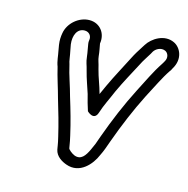

<svg xmlns="http://www.w3.org/2000/svg" viewBox="-99 -677 835 851"><g transform="rotate(15 318.5 -251.0)"><path d="M283 -483C291 -531 260 -571 212 -571C164 -571 118 -532 110 -484C107 -467 106 -450 109 -430L114 -401C118 -383 119 -358 128 -335C138 -291 155 -242 166 -200C183 -144 198 -92 211 -36L216 -14C219 0 219 4 222 20C228 51 258 67 278 74C344 98 393 40 412 -6C423 -28 429 -46 440 -77C469 -157 501 -234 539 -309C566 -359 587 -406 615 -447C615 -448 617 -448 617 -449L622 -459C654 -510 630 -558 598 -573C550 -596 497 -562 476 -528L469 -517C455 -495 445 -480 432 -454C408 -406 384 -364 358 -308C351 -292 346 -281 339 -266C329 -304 315 -335 306 -371C299 -402 294 -408 292 -427C290 -449 286 -465 283 -483ZM203 -521C223 -521 237 -505 233 -484C232 -479 232 -473 233 -468C236 -447 240 -432 242 -413C245 -384 251 -377 257 -351C266 -315 278 -285 288 -253C296 -222 300 -206 309 -179C309 -179 344 -143 358 -186C370 -224 386 -253 404 -296C429 -350 451 -388 477 -438C487 -459 501 -478 512 -497L518 -508C527 -523 550 -536 570 -527C584 -521 593 -500 580 -480C580 -479 579 -479 579 -478L573 -468C541 -420 521 -374 495 -325C455 -247 422 -168 392 -85C381 -52 377 -42 366 -19C351 13 334 37 303 26C288 20 273 6 272 2C269 -13 269 -15 266 -32L261 -55C248 -113 233 -165 216 -220C204 -266 186 -313 177 -355C177 -356 176 -358 176 -359C171 -371 169 -397 164 -419L159 -446C154 -486 169 -521 203 -521Z"/></g></svg>

Font: Blanket
Style: BdOutlineObl
Weight: 700
Foundry: Cannot Into Space Fonts
Version: Version 0.9